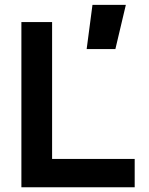

<svg xmlns="http://www.w3.org/2000/svg" viewBox="-20 -786 626 806"><path d="M69.8 0V-693.4H198.7V-118.7H545.4V0ZM343.8 -580.1 368.2 -765.6H508.3L464.4 -580.1Z"/></svg>

Font: CaskaydiaMono NF
Style: Bold
Weight: 700
Designer: Aaron Bell
Foundry: Saja Typeworks
Version: Version 2111.001; ttfautohint (v1.8.4);Nerd Fonts 3.1.1